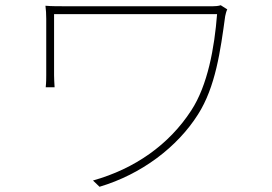

<svg xmlns="http://www.w3.org/2000/svg" viewBox="-20 -700 1040 735"><path d="M850 -664 825 -680C817 -677 803 -676 794 -676C752 -676 272 -676 245 -676C205 -676 176 -676 154 -678C156 -661 157 -647 157 -628C157 -590 157 -435 157 -412C157 -401 157 -384 155 -366H189C188 -384 187 -398 187 -412C187 -435 187 -619 187 -646C259 -646 761 -646 811 -646C801 -517 775 -373 712 -277C627 -146 496 -54 336 -9L361 15C522 -33 659 -137 738 -262C805 -367 824 -506 842 -638C843 -644 847 -659 850 -664Z"/></svg>

Font: Harano Aji Gothic TW ExtraLight
Style: Regular
Weight: 250
Foundry: Masamichi Hosoda
Version: HaranoAjiGothicTW-ExtraLight version 20230610;ttx 4.39.4